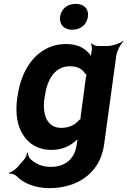

<svg xmlns="http://www.w3.org/2000/svg" viewBox="-20 -766 659 994"><path d="M379 -31 377 -17C367 57 317 98 243 98C195 98 161 80 136 56C129 48 124 32 124 24H120C120 32 114 48 107 57L70 100C60 111 36 127 26 129L27 133C37 131 57 137 66 146C102 183 162 208 235 208C272 208 308 203 340 193C431 165 503 96 519 -18L582 -478C585 -502 605 -539 619 -552L617 -554C602 -542 563 -528 539 -528H486C475 -528 458 -535 454 -542L451 -539C455 -533 457 -514 455 -504V-502C451 -489 449 -471 452 -462L456 -464C454 -473 443 -488 434 -497C409 -522 375 -538 322 -538C289 -538 258 -532 230 -519C144 -479 88 -389 71 -268L69 -258C58 -178 70 -112 100 -67C127 -24 174 10 246 10C299 10 339 -8 371 -36C378 -41 386 -49 389 -55L386 -56C382 -51 380 -39 379 -31ZM424 -361 398 -166C398 -163 396 -149 397 -148L401 -151C399 -152 389 -145 387 -142C367 -119 338 -104 297 -104C278 -104 263 -108 251 -116C213 -140 201 -193 210 -258L212 -268C223 -349 261 -423 342 -423C381 -423 405 -409 419 -387C421 -385 430 -376 432 -377L430 -381C428 -380 424 -364 424 -361ZM354 -612C397 -612 429 -638 435 -679C441 -720 415 -746 372 -746C329 -746 297 -721 291 -679C286 -639 312 -612 354 -612Z"/></svg>

Font: Asimov
Style: EdgeIt
Weight: 500
Designer: Google
Version: Version 2.000980: 2014